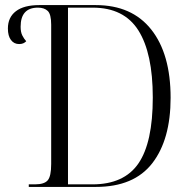

<svg xmlns="http://www.w3.org/2000/svg" viewBox="-20 -734 743 754"><path d="M93 0V-10H117Q154 -10 167.5 -26Q181 -42 181 -90V-637Q181 -678 167.5 -691Q154 -704 129 -704Q61 -704 61 -629Q61 -608 67.5 -595Q74 -582 83 -572Q78 -567 71.5 -564Q65 -561 55 -561Q35 -561 23 -577Q11 -593 11 -622Q11 -666 42.5 -690Q74 -714 134 -714H356Q498 -714 574 -618Q650 -522 650 -350Q650 -186 578 -93Q506 0 357 0ZM343 -10Q467 -10 523.5 -92Q580 -174 580 -351Q580 -525 523.5 -614.5Q467 -704 344 -704H247V-10Z"/></svg>

Font: Noto Serif Display SemiCondensed Light
Style: Regular
Weight: 300
Width: 4
Designer: Monotype Design Team
Foundry: Monotype Imaging Inc.
Version: Version 2.009